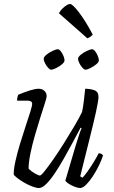

<svg xmlns="http://www.w3.org/2000/svg" viewBox="-20 -947 572 967"><path d="M176 0Q163 0 142 -8Q121 -16 100.5 -28Q80 -40 65.5 -51.5Q51 -63 49 -69Q49 -96 58 -136.5Q67 -177 81 -223Q95 -269 109 -311Q123 -353 132.5 -383.5Q142 -414 142 -424Q142 -440 119 -440H66Q66 -456 72 -470Q106 -484 132 -492Q158 -500 175 -500Q192 -500 203.5 -489.5Q215 -479 215 -462Q215 -455 205.5 -425.5Q196 -396 182.5 -353.5Q169 -311 155.5 -264Q142 -217 133 -173Q124 -129 124 -98Q137 -84 155.5 -73.5Q174 -63 181 -63Q187 -63 205 -85.5Q223 -108 248.5 -144.5Q274 -181 301 -224Q328 -267 352.5 -308.5Q377 -350 393 -382Q398 -403 402 -436.5Q406 -470 409 -500Q435 -500 455.5 -492.5Q476 -485 476 -459Q476 -440 463.5 -383.5Q451 -327 430 -243.5Q409 -160 384 -59L395 -52Q404 -60 419.5 -81.5Q435 -103 451 -129Q467 -155 477 -175Q492 -175 499 -164Q492 -142 478.5 -114Q465 -86 448 -60Q431 -34 414 -17Q397 0 383 0Q373 0 356 -6.5Q339 -13 325.5 -22Q312 -31 309 -37L360 -210Q370 -242 377.5 -265.5Q385 -289 391 -301L386 -304Q368 -270 346 -229Q324 -188 301 -147.5Q278 -107 255.5 -73.5Q233 -40 212.5 -20Q192 0 176 0ZM410 -596Q404 -596 395 -606Q386 -616 379.5 -629Q373 -642 373 -651Q373 -660 387 -671.5Q401 -683 418.5 -691Q436 -699 444 -699Q451 -699 459 -689Q467 -679 472.5 -665.5Q478 -652 478 -643Q478 -634 464.5 -623Q451 -612 435 -604Q419 -596 410 -596ZM237 -596Q231 -596 222 -606Q213 -616 206.5 -629Q200 -642 200 -651Q200 -660 214 -671.5Q228 -683 245.5 -691Q263 -699 271 -699Q278 -699 286 -689Q294 -679 299.5 -665.5Q305 -652 305 -643Q305 -634 292 -623Q279 -612 262.5 -604Q246 -596 237 -596ZM420 -754 277 -880Q285 -897 303.5 -912Q322 -927 333 -927Q345 -927 377.5 -885Q410 -843 447 -773Q438 -761 420 -754Z"/></svg>

Font: Texturina Thin
Style: Italic
Weight: 100
Italic angle: -11°
Designer: Guillermo Torres Carreño
Foundry: Omnibus-Type
Version: Version 1.002; ttfautohint (v1.8.3)